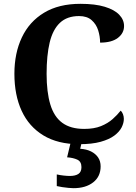

<svg xmlns="http://www.w3.org/2000/svg" viewBox="-20 -744 709 1004"><path d="M394.1 10Q282.3 10 206.8 -36Q131.2 -82 93.2 -164.5Q55.3 -247 55.3 -358Q55.3 -466 94.4 -548.5Q133.5 -631 210.5 -677.5Q287.5 -724 400.6 -724Q477.3 -724 527.8 -708.6Q578.3 -693.3 603.5 -666.9Q628.7 -640.5 628.7 -607.9Q628.7 -570.7 596.5 -545.9Q564.2 -521.1 503.4 -521.1Q503.4 -553.9 493.3 -585.7Q483.2 -617.5 459.1 -638.7Q435.1 -660 393.4 -660Q330.6 -660 293.3 -624.6Q256 -589.3 239.8 -521.9Q223.7 -454.5 223.7 -358Q223.7 -262 243.2 -197.6Q262.6 -133.2 306 -101.5Q349.4 -69.9 420.1 -69.9Q472 -69.9 508 -84.5Q544 -99.1 569 -121.3Q593.9 -143.4 610.9 -165.4Q618.4 -159.2 623 -147.1Q627.6 -135 627.6 -122.3Q627.6 -101 616.1 -78Q604.5 -55 577.9 -35Q551.4 -15.1 506.2 -2.5Q461.1 10 394.1 10ZM364.4 240Q354.4 240 338.3 238.5Q322.3 237 305.6 234.5Q288.9 232 276.9 229V168.1Q294.9 172.1 313.4 174.1Q331.9 176.1 344.9 176.1Q373.9 176.1 389.9 165.6Q405.9 155 405.9 130Q405.9 101 384.4 90.9Q362.9 80.9 330.9 78.6L351.9 -9H409.4L399.4 34Q432.4 36 456.2 48Q480 60 493.1 79.5Q506.2 99 506.2 126Q506.2 179 467.3 209.5Q428.4 240 364.4 240Z"/></svg>

Font: Noto Serif Telugu
Style: Regular
Weight: 400
Designer: Jelle Bosma - Monotype Design Team
Foundry: Monotype Imaging Inc.
Version: Version 2.003